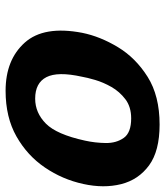

<svg xmlns="http://www.w3.org/2000/svg" viewBox="26 -583 574 666"><g transform="rotate(90 313.0 -250.0)"><path d="M93.8 -248Q106.4 -310.5 143.6 -372.1Q180.7 -433.6 246.6 -475.1Q312.5 -516.6 412.1 -516.6Q503.9 -516.6 553.7 -480Q603.5 -443.4 618.7 -383.3Q633.8 -323.2 618.2 -252Q602.5 -179.7 561 -118.7Q519.5 -57.6 453.1 -20Q386.7 17.6 294.9 17.6Q187.5 17.6 127.9 -48.8Q68.4 -115.2 93.8 -248ZM246.1 -247.1Q227.5 -163.1 247.6 -124Q267.6 -85 322.3 -85Q371.1 -85 408.7 -122.1Q446.3 -159.2 467.8 -257.8Q475.6 -293 476.1 -329.6Q476.6 -366.2 458.5 -392.1Q440.4 -418 390.6 -418Q350.6 -418 324.2 -397.9Q297.9 -377.9 281.7 -349.6Q265.6 -321.3 257.3 -293Q249 -264.6 246.1 -247.1Z"/></g></svg>

Font: FreeUniversal
Style: BoldItalic
Weight: 700
Italic angle: -11°
Version: Version 1.001 March 22, 2017